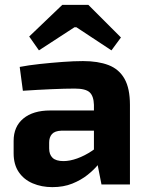

<svg xmlns="http://www.w3.org/2000/svg" viewBox="-20 -758 610 789"><path d="M321 -507Q383 -507 426 -490.5Q469 -474 491.5 -434.5Q514 -395 514 -327V0H397L376 -107L366 -122V-327Q365 -363 348.5 -378.5Q332 -394 287 -394Q248 -394 191 -391.5Q134 -389 74 -385L61 -483Q97 -490 143.5 -495Q190 -500 237 -503.5Q284 -507 321 -507ZM453 -304 452 -221H232Q205 -220 193.5 -207Q182 -194 182 -172V-148Q182 -123 196 -109.5Q210 -96 241 -96Q267 -96 297.5 -107Q328 -118 358 -138Q388 -158 412 -185V-121Q403 -106 385 -83.5Q367 -61 340 -39.5Q313 -18 277 -3.5Q241 11 195 11Q151 11 114.5 -4.5Q78 -20 57 -51Q36 -82 36 -128V-179Q36 -238 76 -271Q116 -304 186 -304ZM343 -738 477 -604 438 -551 294 -646H286L140 -551L100 -608L236 -738Z"/></svg>

Font: Exo 2
Style: Bold
Weight: 700
Designer: Natanael Gama
Foundry: Natanael Gama
Version: Version 2.010